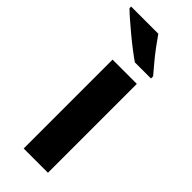

<svg xmlns="http://www.w3.org/2000/svg" viewBox="-278 -800 834 834"><g transform="rotate(45 138.5 -383.0)"><path d="M227 0H78V-546H227ZM139 -766Q154 -744 174.5 -716.5Q195 -689 216.5 -663.5Q238 -638 254 -619V-606H155Q136 -619 110.5 -638.5Q85 -658 58.5 -680Q32 -702 9 -722Q-14 -742 -28 -756V-766Z"/></g></svg>

Font: Noto Sans Adlam
Style: Regular
Weight: 400
Designer: Mark Jamra, Neil Patel
Foundry: JamraPatel LLC
Version: Version 3.001